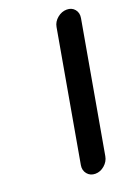

<svg xmlns="http://www.w3.org/2000/svg" viewBox="-136 -758 592 819"><g transform="rotate(-20 160.5 -349.0)"><path d="M209 -644Q213 -667 232.5 -683Q252 -699 275 -699Q298 -699 311 -683Q324 -667 320 -644L216 -55Q212 -32 193 -15.5Q174 1 151 1Q128 1 114.5 -15.5Q101 -32 105 -55Z"/></g></svg>

Font: Quicksand
Style: Bold Italic
Weight: 700
Italic angle: -12°
Designer: Andrew Paglinawan
Foundry: Andrew Paglinawan
Version: 1.002